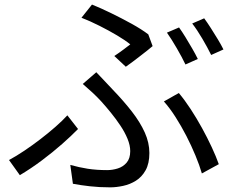

<svg xmlns="http://www.w3.org/2000/svg" viewBox="-20 -785 1040 842"><path d="M481.3 -539.4Q501.4 -552.7 520.7 -567.1Q540.1 -581.5 551.3 -590.4Q529.7 -608.2 493.8 -629.5Q457.9 -650.8 416.9 -671.5Q375.9 -692.2 337.3 -707.2L383.4 -765Q422.1 -749.4 467.9 -727.1Q513.7 -704.8 557.4 -680.7Q601 -656.5 630.3 -634.3L649.3 -582.8Q640.5 -575 626.3 -563.9Q612.1 -552.7 595.4 -539.8Q578.7 -526.9 562.3 -514.5Q545.9 -502.1 531.7 -492.3ZM288.3 -61.8Q326.4 -51 364.6 -45Q402.8 -39 449.9 -39Q473.2 -39 496.5 -46.3Q519.8 -53.5 535.5 -71.9Q551.1 -90.3 551.1 -122.3Q551.1 -147.6 539.2 -176.5Q527.3 -205.5 507.8 -234.5Q488.4 -263.6 466.1 -291Q443.8 -318.5 423.1 -341.3Q406.8 -359.1 385.4 -379.1Q363.9 -399 343 -416.8L402.3 -468.2Q420.6 -449.1 439.2 -429.3Q457.9 -409.5 475.5 -390.7Q522.5 -342 558.4 -295.7Q594.4 -249.4 614.8 -204.2Q635.1 -159 635.1 -113.9Q635.1 -68 618.6 -38.4Q602.1 -8.8 576.1 7.4Q550.2 23.7 520 30.1Q489.9 36.6 463.2 36.6Q415.4 36.6 374.4 31.9Q333.5 27.3 299.7 20.9ZM865.3 -24.4Q854.9 -60.4 837.2 -102.9Q819.6 -145.5 797.3 -188.9Q774.9 -232.2 749.9 -271.5Q724.9 -310.7 698.7 -340.1L764.2 -377.1Q789.8 -346.7 815.9 -306.9Q841.9 -267.1 865.7 -223.9Q889.5 -180.6 908.7 -139.3Q927.9 -97.9 939.5 -65ZM322.2 -219.3Q293.4 -189.7 252.4 -153.5Q211.3 -117.3 163.5 -81.5Q115.7 -45.7 67 -16.8L19.5 -83.2Q50.7 -100 86.3 -123.8Q121.9 -147.6 157.1 -174.7Q192.4 -201.8 223.3 -228.9Q254.2 -256 275.4 -279.2ZM765.2 -664.6Q778.2 -646.6 793.3 -622Q808.4 -597.4 822.8 -572.4Q837.3 -547.4 847.5 -526.4L793.3 -502.2Q778.6 -533.2 755.3 -573.4Q732.1 -613.5 712.1 -641.9ZM875.4 -704.7Q889 -686.3 904.9 -661.4Q920.8 -636.5 935.8 -611.7Q950.7 -586.9 959.9 -568.1L906.1 -543.9Q889.9 -576.8 867.3 -615.3Q844.7 -653.9 822.9 -681.9Z"/></svg>

Font: Noto Sans JP
Style: Regular
Weight: 100
Designer: Ryoko NISHIZUKA 西塚涼子 (kana, bopomofo & ideographs); Paul D. Hunt (Latin, Greek & Cyrillic); Sandoll Communications 산돌커뮤니
Foundry: Adobe
Version: Version 2.004;hotconv 1.0.118;makeotfexe 2.5.65603